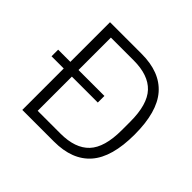

<svg xmlns="http://www.w3.org/2000/svg" viewBox="-164 -879 1068 1068"><g transform="rotate(45 370.5 -345.0)"><path d="M39 -326V-378H403V-326ZM135 0V-690H384Q528 -690 601 -606.5Q674 -523 674 -345Q674 -167 601 -83.5Q528 0 384 0ZM199 -57H378Q494 -57 550 -116.5Q606 -176 606 -312V-378Q606 -514 550 -573.5Q494 -633 378 -633H199Z"/></g></svg>

Font: Mozilla Text ExtraLight
Style: Regular
Weight: 200
Designer: Studio DRAMA
Foundry: Studio DRAMA
Version: Version 1.000